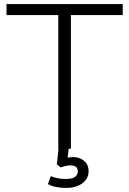

<svg xmlns="http://www.w3.org/2000/svg" viewBox="-20 -732 636 945"><path d="M318 0 313 44Q327 41 340 41Q370 41 393 59Q416 77 416 111Q416 147 385.5 170Q355 193 304 193Q282 193 257.5 188.5Q233 184 216 174L230 135Q263 149 305 149Q334 149 348.5 139Q363 129 363 111Q363 97 354 89.5Q345 82 328 82Q307 82 279 92L260 77L268 0H267V-658H12V-712H584V-658H329V0Z"/></svg>

Font: Muli Light
Style: Regular
Weight: 300
Designer: Vernon Adams
Foundry: Vernon Adams
Version: Version 2.100